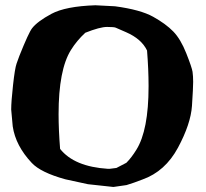

<svg xmlns="http://www.w3.org/2000/svg" viewBox="-20 -704 797 744"><path d="M508.3 -123.5Q555.7 -199.2 555.7 -368.7Q555.7 -370.6 555.7 -372.1Q555.7 -434.1 549.8 -508.3Q528.3 -553.2 468.8 -579.1Q434.6 -593.8 428.5 -596.7Q422.4 -599.6 394.8 -599.6Q367.2 -599.6 310.5 -577.1Q277.3 -546.4 254.9 -510.3Q207 -433.6 207 -261.7Q207 -200.7 212.9 -127Q267.6 -58.1 398.4 -49.8Q401.9 -49.8 404.8 -49.8L431.2 -53.2Q450.2 -63.5 469.7 -73.2Q489.7 -93.3 508.3 -123.5ZM320.8 9.8 232.9 -9.3Q137.7 -35.6 103 -72.8Q40.5 -139.2 29.3 -214.4L23.4 -279.3V-279.8Q23.4 -309.6 30.5 -374.3Q37.6 -439 44.2 -457.5Q50.8 -476.1 55.2 -487.8Q91.3 -578.1 104.5 -594.7Q125 -621.1 179.4 -650.4Q233.9 -679.7 349.6 -683.6L424.8 -679.7H425.3Q524.4 -666.5 573.7 -638.9Q623 -611.3 651.6 -581.8Q680.2 -552.2 701.9 -497.3Q723.6 -442.4 726.1 -425.8Q728.5 -409.2 728.5 -386.5Q728.5 -363.8 723.9 -293.9Q719.2 -224.1 669.7 -131.8Q620.1 -39.6 531.7 -8.3Q498 4.9 470.2 13.2L419.4 20.5Z"/></svg>

Font: Drukaatie burti
Style: Heavy
Weight: 800
Version: Version 0.14